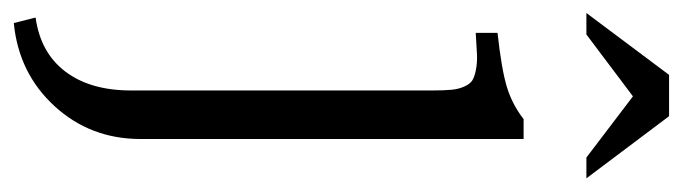

<svg xmlns="http://www.w3.org/2000/svg" viewBox="-388 -376 1023 288"><g transform="rotate(90 124.0 -232.5)"><path d="M189 68.8Q189 144 139.6 197.8Q90.3 251.5 15.1 258.8L6.8 226.1Q59.6 218.8 87.9 181.4Q116.2 144 116.2 83V-368.2Q116.2 -386.2 115.2 -397Q114.3 -407.7 110.6 -416.3Q106.9 -424.8 101.8 -428.5Q96.7 -432.1 85.7 -434.3Q74.7 -436.5 62.7 -436Q50.8 -435.5 29.8 -434.1V-466.8Q84 -472.7 110.6 -480.7Q137.2 -488.8 159.2 -505.9H189ZM0 -600.1 92.8 -724.1H154.8L248 -600.1H216.8L125 -669.9L32.2 -600.1Z"/></g></svg>

Font: LT Superior Serif
Style: Regular
Weight: 400
Designer: Daniel Lyons
Foundry: LyonsType
Version: Version 2.120;FEAKit 1.0